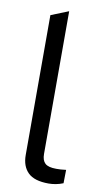

<svg xmlns="http://www.w3.org/2000/svg" viewBox="-88 -812 459 861"><g transform="rotate(10 141.0 -381.5)"><path d="M198 7Q133 7 104 -21.5Q75 -50 75 -101V-738L155 -770V-120Q155 -91 169.5 -77.5Q184 -64 220 -64Q229 -64 240.5 -64.5Q252 -65 265 -67L264 -6Q247 1 230 4Q213 7 198 7Z"/></g></svg>

Font: REM Medium Light
Style: Regular
Weight: 300
Version: Version 1.005;gftools[0.9.28]